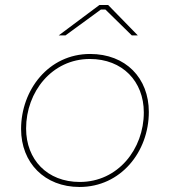

<svg xmlns="http://www.w3.org/2000/svg" viewBox="-20 -740 677 765"><path d="M297 5C461 5 573 -135 573 -294C573 -429 481 -525 339 -525C173 -525 64 -381 64 -226C64 -91 158 5 297 5ZM298 -15C168 -15 84 -104 84 -228C84 -374 187 -505 338 -505C468 -505 553 -416 553 -292C553 -146 450 -15 298 -15ZM529 -599 411 -720H376L214 -599H241L382 -702H400L505 -599Z"/></svg>

Font: Fixel Display Thin
Style: Italic
Weight: 100
Italic angle: -10°
Designer: AlfaBravo + MacPaw
Foundry: Kyrylo Tkachov, Marchela Mozhyna, Serhii Makarenko, Maria Weinstein, Zakhar Kryvoshyya
Version: Version 1.210;Glyphs 3.2 (3217)